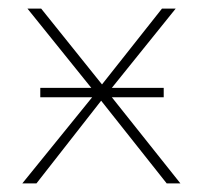

<svg xmlns="http://www.w3.org/2000/svg" viewBox="-20 -428 473 448"><path d="M401 0H369L216 -193L65 0H32L195 -201H74V-223H193L44 -408H76L218 -231L358 -408H390L241 -223H362V-201H241Z"/></svg>

Font: Ysabeau Extralight
Style: Regular
Weight: 200
Designer: Christian Thalmann (Catharsis Fonts)
Version: Version 0.003